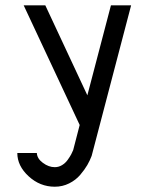

<svg xmlns="http://www.w3.org/2000/svg" viewBox="-20 -520 565 720"><path d="M118.2 53.7Q119.1 74.7 140.9 90.8Q162.6 106.9 185.5 106.9Q200.2 106.9 212.9 99.1Q225.6 91.3 234.1 79.1Q242.7 66.9 247.1 58.6Q251.5 50.3 254.4 43L278.8 -51.3L68.8 -500H149.9L307.6 -162.6L396 -500H471.7L323.7 64.5Q317.4 81.5 307.4 98.9Q297.4 116.2 280.8 135.7Q264.2 155.3 239.3 167.7Q214.4 180.2 185.5 180.2Q129.9 180.2 87.4 141.1Q44.9 102.1 44.9 53.7Z"/></svg>

Font: Anka/Coder Condensed
Style: Regular
Weight: 400
Width: 4
Monospace: yes
Version: Version 1.100